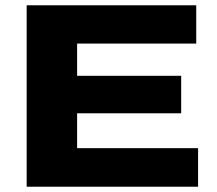

<svg xmlns="http://www.w3.org/2000/svg" viewBox="-20 -707 821 727"><path d="M81 0V-687H723V-542H272V-420H666V-278H272V-146H730V0Z"/></svg>

Font: Archivo SemiExpanded ExtraBold
Style: Regular
Weight: 800
Width: 6
Designer: Hector Gatti
Foundry: Omnibus-Type
Version: Version 2.001; ttfautohint (v1.8.3)